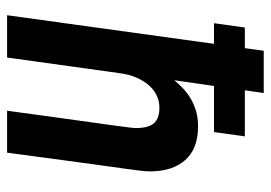

<svg xmlns="http://www.w3.org/2000/svg" viewBox="-131 -632 763 541"><g transform="rotate(90 250.5 -361.5)"><path d="M242.2 -723.1 234.4 -669.9H364.3L352.1 -583H222.2L206.1 -471.2Q217.8 -485.4 231.2 -497.6Q244.6 -509.8 260.5 -518.8Q276.4 -527.8 295.2 -533Q314 -538.1 335.9 -538.1Q398.9 -538.1 430.9 -502Q462.9 -465.8 462.9 -402.8Q462.9 -396 462.4 -389.4Q461.9 -382.8 460.2 -369.1Q458.5 -355.5 455.1 -330.8Q451.7 -306.2 445.8 -263.7Q439.9 -221.2 431.2 -157Q422.4 -92.8 410.2 0H292Q303.7 -86.4 312 -146.5Q320.3 -206.5 325.9 -246.1Q331.5 -285.6 334.5 -308.1Q337.4 -330.6 338.9 -342Q340.3 -353.5 340.6 -357.2Q340.8 -360.8 340.8 -362.8Q340.8 -397.9 327.4 -413.6Q314 -429.2 283.2 -429.2Q265.6 -429.2 249.8 -421.9Q233.9 -414.6 220.9 -400.1Q208 -385.7 198.7 -364.5Q189.5 -343.3 186 -315.9L142.1 0H22.9L103.5 -583H45.4L57.6 -669.9H115.7L123 -723.1Z"/></g></svg>

Font: Archivo Narrow
Style: Bold Italic
Weight: 700
Italic angle: -8°
Designer: Hector Gatti
Foundry: Hector Gatti
Version: 1.002; ttfautohint (v0.8)